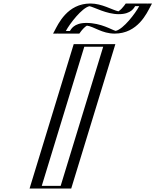

<svg xmlns="http://www.w3.org/2000/svg" viewBox="-20 -1077 888 1097"><path d="M468.6 -931C532.8 -931 595.6 -885 634.6 -885C744.6 -885 823.2 -1057 823.2 -1057H722.2C722.2 -1057 695.1 -1011 663.1 -1011C622.1 -1011 536.2 -1057 497.2 -1057C387.2 -1057 308.6 -885 308.6 -885H409.6C409.6 -885 436.6 -931 468.6 -931ZM614.2 -825 362 0H174L426.2 -825ZM473.2 -946C438.8 -946 412.9 -912.6 403.7 -900H331.5C356.4 -946.2 419.1 -1042 492.6 -1042C524.7 -1042 610.9 -996 658.5 -996C692.9 -996 718.8 -1029.4 728 -1042H800.3C775.4 -995.8 712.6 -900 639.2 -900C608.7 -900 543 -946 473.2 -946ZM594.6 -810 351.6 -15H193.6L436.6 -810ZM473.2 -946C543 -946 608.7 -900 639.2 -900C712.6 -900 775.4 -995.8 800.3 -1042H728C718.8 -1029.4 692.9 -996 658.5 -996C610.9 -996 524.7 -1042 492.6 -1042C419.1 -1042 356.4 -946.2 331.5 -900H403.7C412.9 -912.6 438.8 -946 473.2 -946ZM594.6 -810H436.6L193.6 -15H351.6ZM409 -885H308L317.9 -903.4C342 -948.2 409.4 -1057 497.2 -1057C537 -1057 621.3 -1011 663.1 -1011C690.8 -1011 710.7 -1040.6 722.7 -1057H823.7L813.8 -1038.6C789.7 -993.8 722.3 -885 634.6 -885C594.7 -885 533.7 -931 468.6 -931C440.9 -931 421 -901.4 409 -885ZM614.2 -825H426.2L174 0H362ZM473.2 -946C399.9 -946 385.1 -907.2 379.5 -900H356.2C378.6 -942 448.1 -1032.3 491.2 -1041.7C518.1 -1036.2 588 -996 658.5 -996C731.9 -996 746.7 -1034.8 752.2 -1042H775.5C753.6 -1000.8 685.7 -911.1 641.1 -900.4C618.3 -906.2 558.3 -946 473.2 -946ZM569.6 -810 326.6 -15H218.6L461.6 -810ZM476.4 -930.5C514.7 -926.4 563.1 -885 634.6 -885C767.6 -885 819.6 -1003.4 839.7 -1040.7L848.5 -1057H698.5L689.3 -1044.4C683.4 -1036.4 669.1 -1019.6 656.7 -1012.2C622.2 -1019.5 562.3 -1057 497.2 -1057C364.1 -1057 312.1 -938.6 292 -901.3L283.2 -885H433.2L442.5 -897.6C448.5 -905.9 464.1 -923.7 476.4 -930.5ZM639.2 -825H401.2L149 0H387Z"/></svg>

Font: Hussar Outliner
Style: Obl
Weight: 700
Foundry: Cannot Into Space Fonts
Version: Version 0.92